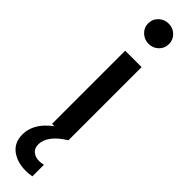

<svg xmlns="http://www.w3.org/2000/svg" viewBox="-346 -708 926 926"><g transform="rotate(45 117.0 -245.0)"><path d="M174 0H62V-499H174ZM118 -602Q89 -602 68 -622Q47 -642 47 -670Q47 -700 68 -720Q89 -740 118 -740Q148 -740 168.5 -720Q189 -700 189 -671Q189 -642 168.5 -622Q148 -602 118 -602ZM174 167V246Q163 248 153 249Q143 250 132 250Q74 250 35.5 221Q-3 192 -3 137Q-3 93 24 54Q51 15 109 -22L174 0Q127 29 106 58.5Q85 88 85 116Q85 144 102.5 157.5Q120 171 145 171Q150 171 158 170Q166 169 174 167Z"/></g></svg>

Font: Wix Madefor Display SemiBold
Style: Regular
Weight: 600
Designer: Dalton Maag Ltd
Foundry: Dalton Maag Ltd
Version: Version 3.100